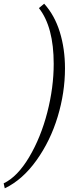

<svg xmlns="http://www.w3.org/2000/svg" viewBox="-121 -770 413 1040"><path d="M-95.2 250 -101.1 223.1Q-26.4 187.5 36.9 81.1Q100.1 -25.4 135 -160.6Q169.9 -295.9 169.9 -423.8Q169.9 -624 89.8 -726.1L118.2 -750Q174.8 -687.5 202.9 -596.7Q231 -505.9 231 -399.9Q231 -268.6 191.4 -137.7Q151.9 -6.8 76.4 98.6Q1 204.1 -95.2 250Z"/></svg>

Font: Lobster Two
Style: Italic
Weight: 400
Designer: Pablo Impallari
Foundry: Pablo Impallari. www.impallari.com
Version: Version 1.006